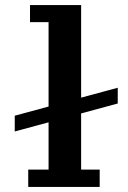

<svg xmlns="http://www.w3.org/2000/svg" viewBox="-20 -735 505 755"><path d="M91 0V-68H171V-254L38 -218V-280L171 -316V-648H98V-715H299V-351L443 -390V-328L299 -289V-68H372V0Z"/></svg>

Font: Montagu Slab 16pt Medium
Style: Regular
Weight: 500
Designer: Florian Karsten
Foundry: Florian Karsten
Version: Version 1.000; ttfautohint (v1.8.3)